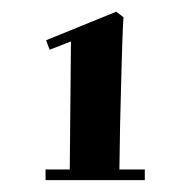

<svg xmlns="http://www.w3.org/2000/svg" viewBox="-20 -698 313 325"><path d="M58.1 -629.9 176.8 -678.2 189 -668.9Q188 -656.2 187 -624.5Q186.5 -610.8 186 -591.6Q185.5 -572.3 184.8 -546.4Q184.1 -520.5 183.3 -486.8Q182.6 -453.1 182.1 -411.1H225.1V-393.1H57.1V-411.1H98.1L100.1 -627.9L64 -613.8Z"/></svg>

Font: Purple Purse
Style: Regular
Weight: 400
Designer: Astigmatic (AOETI)
Foundry: Astigmatic (AOETI)
Version: Version 1.000